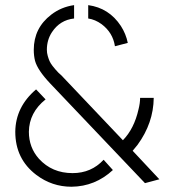

<svg xmlns="http://www.w3.org/2000/svg" viewBox="-20 -709 664 730"><path d="M374 -101.6Q327.1 -50.8 255.9 -50.8Q177.7 -50.8 127.9 -105.5Q89.8 -148.4 89.8 -208Q90.8 -281.2 153.3 -331.1L117.2 -369.1Q39.1 -302.7 38.1 -208Q38.1 -104.5 118.2 -43.9Q177.7 1 252 1Q341.8 0 409.2 -62.5ZM417 -533.2Q409.2 -585 366.2 -617.2Q341.8 -634.8 315.4 -638.7V-689.5Q394.5 -678.7 439.5 -610.4Q459 -580.1 465.8 -545.9ZM261.7 -638.7Q208 -632.8 177.7 -586.9Q158.2 -557.6 158.2 -519.5Q158.2 -507.8 161.6 -496.1Q165 -484.4 168.5 -476.6Q171.9 -468.8 179.7 -458.5Q187.5 -448.2 190.9 -444.8Q194.3 -441.4 203.1 -431.6L212.9 -422.9L447.3 -175.8Q490.2 -219.7 506.8 -293.9Q512.7 -317.4 512.7 -336.9H564.5Q563.5 -241.2 502.9 -158.2Q493.2 -145.5 484.4 -135.7L585.9 -27.3L531.2 -12.7L170.9 -391.6Q123 -442.4 113.3 -477.5Q108.4 -497.1 108.4 -519.5Q108.4 -602.5 174.8 -653.3Q212.9 -682.6 261.7 -689.5Z"/></svg>

Font: Post No Bills Jaffna
Style: Regular
Weight: 400
Designer: Kosala Senevirathne, Siva Puranthara, Lasantha Premarathna, Tharique Azeez
Foundry: Mooniak
Version: Version 1.220 ; ttfautohint (v1.6)